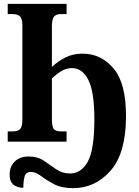

<svg xmlns="http://www.w3.org/2000/svg" viewBox="-20 -734 718 995"><path d="M101 239Q101 204 107.5 180.5Q114 157 140 157Q165 157 192.5 178Q220 199 259 220Q298 241 359 241Q474 241 553.5 150Q633 59 633 -133Q633 -304 568 -380Q503 -456 408 -456Q357 -456 317.5 -435.5Q278 -415 249 -387V-596Q249 -636 260.5 -648.5Q272 -661 295 -661H325V-714H20V-661H46Q68 -661 82 -650.5Q96 -640 96 -599V-118Q96 -74 82.5 -63.5Q69 -53 46 -53H20V0H325V-53H295Q272 -53 260.5 -63.5Q249 -74 249 -118V-327Q271 -349 297 -365Q323 -381 354 -381Q407 -381 438 -319.5Q469 -258 469 -116Q469 42 435 103.5Q401 165 343 165Q302 165 271 143Q240 121 207.5 99Q175 77 129 77Q82 77 56 103.5Q30 130 30 170Q30 208 50 223.5Q70 239 101 239Z"/></svg>

Font: Noto Serif ExtraCondensed Extra
Style: Regular
Weight: 800
Width: 3
Designer: Monotype Design Team
Foundry: Monotype Imaging Inc.
Version: Version 1.002